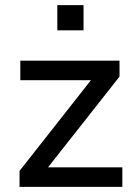

<svg xmlns="http://www.w3.org/2000/svg" viewBox="-20 -727 533 747"><path d="M56 0V-62L355 -442L358 -415H59V-491H445V-429L144 -47L142 -76H456V0ZM203 -609V-707H305V-609Z"/></svg>

Font: Nunito Sans 10pt Medium
Style: Regular
Weight: 500
Designer: Vernon Adams
Foundry: Vernon Adams
Version: Version 3.101;gftools[0.9.27]